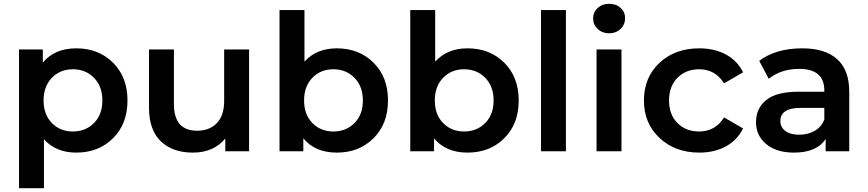

<svg xmlns="http://www.w3.org/2000/svg" viewBox="-20 -795 4559 1009"><path d="M381 7Q274 7 211 -63V194H80V-535H205V-466Q267 -541 381 -541Q498 -541 574 -465.5Q650 -390 650 -267Q650 -144 574 -68.5Q498 7 381 7ZM252.5 -386Q209 -341 209 -267Q209 -193 252.5 -148.5Q296 -104 363 -104Q430 -104 474 -148.5Q518 -193 518 -267Q518 -341 474 -386Q430 -431 363 -431Q296 -431 252.5 -386Z M994 7Q887 7 825 -52.5Q763 -112 763 -230V-535H894V-248Q894 -108 1016 -108Q1081 -108 1119.5 -148Q1158 -188 1158 -265V-535H1289V0H1164V-67Q1102 7 994 7Z M1750 7Q1636 7 1574 -68V0H1449V-742H1580V-471Q1643 -541 1750 -541Q1867 -541 1943 -465.5Q2019 -390 2019 -267Q2019 -144 1943 -68.5Q1867 7 1750 7ZM1621.5 -386Q1578 -341 1578 -267Q1578 -193 1621.5 -148.5Q1665 -104 1732 -104Q1799 -104 1843 -148.5Q1887 -193 1887 -267Q1887 -341 1843 -386Q1799 -431 1732 -431Q1665 -431 1621.5 -386Z M2437 7Q2323 7 2261 -68V0H2136V-742H2267V-471Q2330 -541 2437 -541Q2554 -541 2630 -465.5Q2706 -390 2706 -267Q2706 -144 2630 -68.5Q2554 7 2437 7ZM2308.5 -386Q2265 -341 2265 -267Q2265 -193 2308.5 -148.5Q2352 -104 2419 -104Q2486 -104 2530 -148.5Q2574 -193 2574 -267Q2574 -341 2530 -386Q2486 -431 2419 -431Q2352 -431 2308.5 -386Z M2823 0V-742H2954V0Z M3115 0V-535H3246V0ZM3181 -775Q3218 -775 3241.5 -753.5Q3265 -732 3265 -700Q3265 -666 3241 -643Q3217 -620 3181 -620Q3145 -620 3121 -642.5Q3097 -665 3097 -698Q3097 -731 3121 -753Q3145 -775 3181 -775Z M3655 7Q3528 7 3446 -70Q3364 -147 3364 -267Q3364 -388 3445.5 -464.5Q3527 -541 3655 -541Q3735 -541 3795 -508.5Q3855 -476 3885 -415L3785 -357Q3739 -431 3654 -431Q3585 -431 3540.5 -386.5Q3496 -342 3496 -267Q3496 -192 3540.5 -148Q3585 -104 3654 -104Q3739 -104 3785 -178L3885 -120Q3855 -59 3795 -26Q3735 7 3655 7Z M4319 0V-65Q4273 7 4152 7Q4061 7 4007 -37.5Q3953 -82 3953 -153Q3953 -226 4007 -269.5Q4061 -313 4176 -313H4312V-319Q4312 -433 4180 -433Q4085 -433 4020 -381L3970 -475Q4056 -541 4197 -541Q4316 -541 4379.5 -484Q4443 -427 4443 -312V0ZM4081 -159Q4081 -126 4107.5 -106.5Q4134 -87 4180 -87Q4226 -87 4261.5 -107.5Q4297 -128 4312 -167V-228H4187Q4081 -228 4081 -159Z"/></svg>

Font: Belfius21
Style: Bold
Weight: 700
Designer: Montserrat's base design by Julieta Ulanovsky, modified by Coast SPRL for Belfius Bank NV.
Foundry: Montserrat's base design by Julieta Ulanovsky, modified by Coast SPRL for Belfius Bank NV.
Version: Version 2.000;FEAKit 1.0